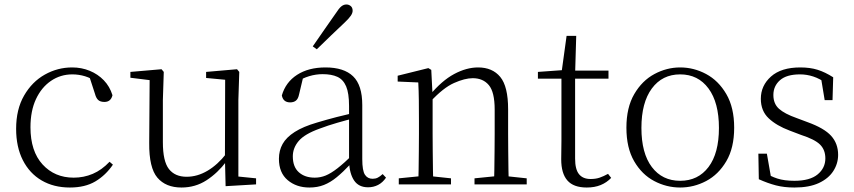

<svg xmlns="http://www.w3.org/2000/svg" viewBox="-20 -823 3812 857"><path d="M292 14Q220 14 166 -17.5Q112 -49 82 -108Q52 -167 52 -248Q52 -335 87.5 -396.5Q123 -458 180 -490Q237 -522 302 -522Q344 -522 380.5 -507Q417 -492 443.5 -464.5Q470 -437 482 -398Q475 -368 446 -368Q428 -368 418.5 -376.5Q409 -385 404 -404L376 -490L419 -452Q388 -474 360 -482.5Q332 -491 303 -491Q250 -491 207.5 -462Q165 -433 140.5 -380.5Q116 -328 116 -255Q116 -148 170 -89Q224 -30 309 -30Q354 -30 394 -47Q434 -64 469 -101L484 -88Q452 -41 406 -13.5Q360 14 292 14Z M790 14Q720 14 682.5 -30Q645 -74 646 -185L648 -478L667 -463L562 -476V-502L701 -514L711 -502L707 -377V-188Q707 -103 734 -68.5Q761 -34 813 -34Q861 -34 906.5 -61Q952 -88 990 -137L1009 -103H991Q952 -51 902 -18.5Q852 14 790 14ZM987 8 984 -116V-117L985 -467L900 -475V-502L1038 -514L1048 -502L1044 -377V-35L1123 -27V0Z M1361 14Q1303 14 1264 -19Q1225 -52 1225 -114Q1225 -151 1241.5 -180.5Q1258 -210 1295.5 -234Q1333 -258 1395 -276Q1438 -289 1482.5 -300.5Q1527 -312 1567 -321V-297Q1527 -287 1485.5 -275Q1444 -263 1407 -249Q1340 -225 1313.5 -194Q1287 -163 1287 -125Q1287 -78 1314 -54Q1341 -30 1385 -30Q1410 -30 1433.5 -39.5Q1457 -49 1486.5 -72Q1516 -95 1556 -134L1562 -89H1543Q1511 -55 1483 -32Q1455 -9 1426 2.5Q1397 14 1361 14ZM1623 13Q1581 13 1560.5 -17.5Q1540 -48 1538 -102V-106V-350Q1538 -407 1525 -437.5Q1512 -468 1486 -480Q1460 -492 1420 -492Q1390 -492 1360 -483Q1330 -474 1298 -454L1334 -482L1315 -402Q1311 -382 1301 -374Q1291 -366 1275 -366Q1244 -366 1238 -397Q1255 -456 1306 -489Q1357 -522 1433 -522Q1515 -522 1556 -482.5Q1597 -443 1597 -354V-113Q1597 -61 1609 -43Q1621 -25 1643 -25Q1656 -25 1666 -30Q1676 -35 1688 -46L1703 -30Q1688 -8 1667.5 2.5Q1647 13 1623 13ZM1376 -616Q1403 -655 1429 -692.5Q1455 -730 1479 -764Q1493 -786 1503.5 -794.5Q1514 -803 1526 -803Q1537 -803 1545.5 -796Q1554 -789 1554 -775Q1554 -765 1546 -753Q1538 -741 1518 -722Q1490 -696 1458.5 -665.5Q1427 -635 1394 -603Z M1760 0V-27L1870 -38H1890L1993 -27V0ZM1847 0Q1848 -24 1848.5 -64.5Q1849 -105 1849.5 -149Q1850 -193 1850 -226V-281Q1850 -333 1849.5 -375.5Q1849 -418 1847 -455L1755 -459V-485L1892 -519L1905 -511L1911 -393V-392V-226Q1911 -193 1911.5 -149Q1912 -105 1912.5 -64.5Q1913 -24 1914 0ZM2098 0V-27L2207 -38H2228L2331 -27V0ZM2185 0Q2186 -24 2186.5 -64Q2187 -104 2187.5 -148Q2188 -192 2188 -226V-334Q2188 -412 2162 -443Q2136 -474 2090 -474Q2055 -474 2006.5 -452.5Q1958 -431 1900 -368L1890 -398H1898Q1952 -463 2007 -492.5Q2062 -522 2114 -522Q2178 -522 2213 -479.5Q2248 -437 2248 -335V-226Q2248 -192 2248.5 -148Q2249 -104 2249.5 -64Q2250 -24 2251 0Z M2516 -472V-508H2696V-472ZM2599 14Q2540 14 2512.5 -17.5Q2485 -49 2485 -112Q2485 -135 2485.5 -152.5Q2486 -170 2486 -196V-472H2381V-502L2506 -511L2486 -496L2509 -663H2552L2547 -493V-481V-115Q2547 -67 2564.5 -45.5Q2582 -24 2616 -24Q2639 -24 2656.5 -30Q2674 -36 2694 -47L2708 -29Q2688 -8 2661 3Q2634 14 2599 14Z M3016 14Q2955 14 2900 -15Q2845 -44 2810.5 -103.5Q2776 -163 2776 -253Q2776 -343 2811 -403Q2846 -463 2901 -492.5Q2956 -522 3016 -522Q3077 -522 3132 -492.5Q3187 -463 3222 -403Q3257 -343 3257 -253Q3257 -163 3222 -103.5Q3187 -44 3132 -15Q3077 14 3016 14ZM3016 -16Q3096 -16 3142.5 -77.5Q3189 -139 3189 -252Q3189 -365 3142.5 -428Q3096 -491 3016 -491Q2936 -491 2889.5 -428Q2843 -365 2843 -252Q2843 -139 2889.5 -77.5Q2936 -16 3016 -16Z M3526 14Q3480 14 3443.5 4.5Q3407 -5 3367 -23L3365 -137H3403L3424 -17L3392 -18V-54Q3419 -36 3450 -26Q3481 -16 3526 -16Q3595 -16 3629.5 -44.5Q3664 -73 3664 -116Q3664 -154 3640.5 -177.5Q3617 -201 3555 -221L3505 -240Q3446 -262 3411 -295Q3376 -328 3376 -382Q3376 -441 3421.5 -481.5Q3467 -522 3552 -522Q3596 -522 3629.5 -511.5Q3663 -501 3699 -478L3696 -376H3661L3643 -485L3670 -483V-450Q3639 -472 3610 -481.5Q3581 -491 3551 -491Q3491 -491 3461.5 -465Q3432 -439 3432 -399Q3432 -360 3457 -337.5Q3482 -315 3536 -296L3584 -278Q3659 -251 3690 -216.5Q3721 -182 3721 -132Q3721 -93 3699.5 -59.5Q3678 -26 3635 -6Q3592 14 3526 14Z"/></svg>

Font: Noto Serif JP ExtraLight ExtraLight
Style: Regular
Weight: 250
Version: Version 2.003-H1;hotconv 1.1.1;makeotfexe 2.6.0